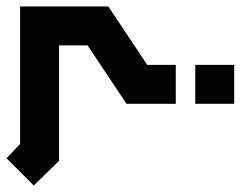

<svg xmlns="http://www.w3.org/2000/svg" viewBox="-107 -467 742 592"><g transform="rotate(-90 264.0 -171.0)"><path d="M72 -522 116 -480H540V-208L360 -88V0H240V-152L420 -272V-360H64L-12 -438ZM240 60H360V180H240Z"/></g></svg>

Font: SOV_raksil
Style: bold
Weight: 700
Version: Version 1.00